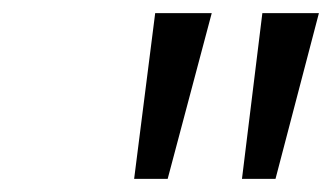

<svg xmlns="http://www.w3.org/2000/svg" viewBox="-20 -700 505 292"><path d="M348 -428 379 -680H465L399 -428ZM184 -428 216 -680H302L235 -428Z"/></svg>

Font: Teachers
Style: Italic
Weight: 400
Italic angle: -11°
Designer: Alfredo Marco Pradil, Chank Diesel
Version: Version 1.001